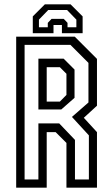

<svg xmlns="http://www.w3.org/2000/svg" viewBox="-20 -870 520 890"><path d="M55 0V-700H326.5L429.5 -597V-380L368.5 -324L429.5 -257.5V0H288V-207.5L238 -257.5H196.5V0ZM94 -38H158V-298H254.5L327.5 -221.5V-38H392V-242.5L313.5 -328L390 -395V-578.5L306.5 -662H94ZM158 -362.5V-598H275L325.5 -547.5V-416.5L264 -362.5ZM196.5 -399H257.5L288 -430V-528L257.5 -558.5H196.5ZM307 -850 363 -794V-716H267V-754H228V-716H132V-794L188 -850ZM291 -823.5H203.5L160.5 -779V-743.5H201.5V-764L219 -782.5H275.5L293 -764V-743.5H334V-779Z"/></svg>

Font: Tourney Condensed
Style: Regular
Weight: 400
Width: 3
Designer: Tyler Finck
Foundry: Etcetera Type Co
Version: Version 1.010; ttfautohint (v1.8.3)